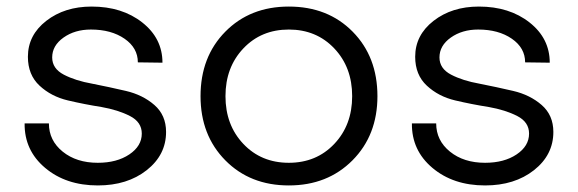

<svg xmlns="http://www.w3.org/2000/svg" viewBox="-20 -545 1761 585"><path d="M278 20Q181 20 117.5 -33.5Q54 -87 55 -169H129Q129 -117 171 -83Q213 -49 278 -49Q336 -49 374 -74.5Q412 -100 412 -138Q412 -173 376 -191.5Q340 -210 289 -219Q238 -227 187 -239Q136 -251 100.5 -284Q65 -317 65 -372Q65 -438 121 -481.5Q177 -525 259 -525Q352 -525 413.5 -476.5Q475 -428 475 -354L400 -355Q400 -399 359.5 -427Q319 -455 257 -455Q208 -455 173.5 -430.5Q139 -406 139 -370Q139 -336 174.5 -317.5Q210 -299 261 -290Q312 -280 363.5 -268Q415 -256 450.5 -225Q486 -194 486 -143Q486 -73 427 -26.5Q368 20 278 20Z M1130 -252Q1130 -133 1054 -56.5Q978 20 860 20Q742 20 666.5 -56.5Q591 -133 591 -252Q591 -372 666.5 -448.5Q742 -525 860 -525Q979 -525 1054.5 -448.5Q1130 -372 1130 -252ZM1053 -252Q1053 -340 998.5 -397.5Q944 -455 860 -455Q776 -455 721.5 -397.5Q667 -340 667 -252Q667 -164 721.5 -106.5Q776 -49 860 -49Q944 -49 998.5 -106.5Q1053 -164 1053 -252Z M1458 20Q1361 20 1297.5 -33.5Q1234 -87 1235 -169H1309Q1309 -117 1351 -83Q1393 -49 1458 -49Q1516 -49 1554 -74.5Q1592 -100 1592 -138Q1592 -173 1556 -191.5Q1520 -210 1469 -219Q1418 -227 1367 -239Q1316 -251 1280.5 -284Q1245 -317 1245 -372Q1245 -438 1301 -481.5Q1357 -525 1439 -525Q1532 -525 1593.5 -476.5Q1655 -428 1655 -354L1580 -355Q1580 -399 1539.5 -427Q1499 -455 1437 -455Q1388 -455 1353.5 -430.5Q1319 -406 1319 -370Q1319 -336 1354.5 -317.5Q1390 -299 1441 -290Q1492 -280 1543.5 -268Q1595 -256 1630.5 -225Q1666 -194 1666 -143Q1666 -73 1607 -26.5Q1548 20 1458 20Z"/></svg>

Font: Metropolitano
Style: Regular
Weight: 400
Designer: Fonts by Alex Slobzheninov & Chris M. Simpson / Changes by Cristiano Sobral
Foundry: Fonts by Alex Slobzheninov & Chris M. Simpson / Changes by Cristiano Sobral
Version: Version 1.00;August 30, 2020;FontCreator 13.0.0.2681 64-bit